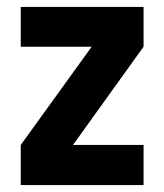

<svg xmlns="http://www.w3.org/2000/svg" viewBox="-20 -535 475 555"><path d="M40 -515H395V-400L191 -116H395V0H40V-116L245 -400H40Z"/></svg>

Font: Akshar SemiBold
Style: Regular
Weight: 600
Designer: Tall Chai
Foundry: Tall Chai
Version: Version 1.000